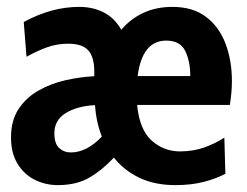

<svg xmlns="http://www.w3.org/2000/svg" viewBox="-20 -528 719 558"><path d="M148 10Q112 10 81 -5.5Q50 -21 31 -52Q12 -83 12 -129Q12 -178 34.2 -211.5Q56.5 -245 92.5 -265.2Q128.5 -285.5 171 -295Q213.5 -304.5 254 -306.5V-322Q253.5 -363.5 236 -382.2Q218.5 -401 178 -401Q146.5 -401 118 -391Q89.5 -381 57 -363L49 -464Q129.5 -508 210 -508Q249.5 -508 281 -492.2Q312.5 -476.5 332.5 -441.5Q359 -473 396.5 -490.5Q434 -508 481 -508Q540.5 -508 578.8 -479Q617 -450 635.5 -401Q654 -352 654 -292Q654 -260.5 648 -223H378.5Q385.5 -151 420.8 -119.5Q456 -88 503 -88Q541.5 -88 573.8 -99.5Q606 -111 632 -128L635 -23Q609 -9 572.5 0.5Q536 10 490 10Q429.5 10 384.8 -11.5Q340 -33 311 -70Q277.5 -34 240 -12Q202.5 10 148 10ZM463 -410Q393.5 -410 380 -307H533Q533 -350 518.2 -380Q503.5 -410 463 -410ZM138 -141Q138 -110.5 152 -97.8Q166 -85 186 -85Q232 -85 276 -131Q259.5 -173 256 -222.5Q203 -219.5 170.5 -199Q138 -178.5 138 -141Z"/></svg>

Font: Cabin Condensed
Style: Bold
Weight: 700
Width: 3
Designer: Pablo Impallari
Foundry: Pablo Impallari. http://www.impallari.com Igino Marini. http://www.ikern.com
Version: Version 3.001; ttfautohint (v1.8.3)